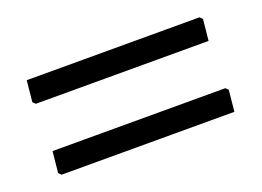

<svg xmlns="http://www.w3.org/2000/svg" viewBox="-49 -477 579 425"><g transform="rotate(-20 240.0 -264.5)"><path d="M449 -370 444 -320H37L31 -326L36 -376H443ZM449 -203 444 -153H37L31 -159L36 -209H443Z"/></g></svg>

Font: Alegreya Sans
Style: Regular
Weight: 400
Designer: Juan Pablo del Peral
Foundry: Huerta Tipografica
Version: Version 2.008; ttfautohint (v1.6)